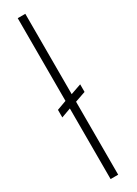

<svg xmlns="http://www.w3.org/2000/svg" viewBox="-204 -756 547 768"><g transform="rotate(-30 70.0 -371.5)"><path d="M50 0V-326L6 -310V-345L50 -361V-743H85V-372L134 -389V-354L85 -337V0Z"/></g></svg>

Font: Saira Ultra Condensed Thin
Style: Regular
Weight: 100
Width: 1
Designer: Hector Gatti with collaboration of the Omnibus-Type team
Foundry: Omnibus-Type
Version: Version 1.001; ttfautohint (v1.8)